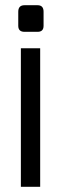

<svg xmlns="http://www.w3.org/2000/svg" viewBox="-20 -716 237 736"><path d="M50 -617V-671Q50 -696 74 -696H124Q147 -696 147 -671V-617Q147 -594 124 -594H74Q50 -594 50 -617ZM60 0V-531H134V0Z"/></svg>

Font: Mina
Style: Regular
Weight: 400
Version: Version 1.000